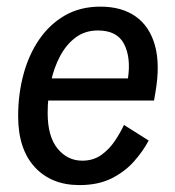

<svg xmlns="http://www.w3.org/2000/svg" viewBox="-20 -532 515 564"><path d="M213.3 11.7Q130.8 11.7 82.1 -41.2Q33.3 -94.2 33.3 -190.8Q33.3 -255 48.8 -312.9Q64.2 -370.8 95 -415.8Q125.8 -460.8 170.8 -486.7Q215.8 -512.5 275 -512.5Q337.5 -512.5 378.3 -483.8Q419.2 -455 435 -399.2Q450.8 -343.3 436.7 -261.7L432.5 -236.7H105L115 -301.7H355.8Q365 -362.5 344.6 -402.5Q324.2 -442.5 267.5 -442.5Q230 -442.5 202.5 -422.1Q175 -401.7 156.7 -367.5Q138.3 -333.3 129.2 -290Q120 -246.7 120 -200Q120 -130.8 149.2 -95.4Q178.3 -60 221.7 -60Q253.3 -60 276.7 -76.2Q300 -92.5 316.7 -117.1Q333.3 -141.7 344.2 -165L416.7 -119.2Q400 -87.5 373.3 -57.5Q346.7 -27.5 307.5 -7.9Q268.3 11.7 213.3 11.7Z"/></svg>

Font: Familjen Grotesk
Style: Italic
Weight: 400
Italic angle: -9.46201°
Designer: Anders Wikstroem, Jonas Baeckman, Matilda Gysing, Kristian Moeller
Foundry: Familjen STHLM AB
Version: Version 2.000